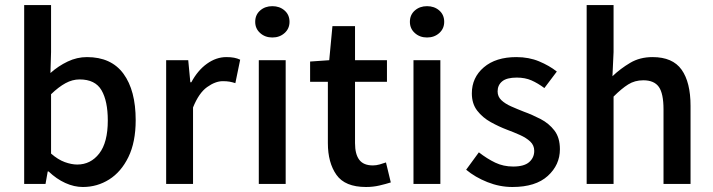

<svg xmlns="http://www.w3.org/2000/svg" viewBox="-20 -728 2821 760"><path d="M308.1 12.2Q273.4 12.2 238.5 -3.7Q203.6 -19.5 172.4 -49.3H168.9L160.2 0H75.7V-708H182.1V-522L179.7 -439Q210.9 -466.8 247.8 -484.4Q284.7 -502 324.2 -502Q420.4 -502 468.8 -436Q517.1 -370.1 517.1 -252.4Q517.1 -165.5 488.3 -106.4Q459.5 -47.4 412.1 -17.6Q364.7 12.2 308.1 12.2ZM285.6 -76.7Q338.9 -76.7 372.8 -120.4Q406.7 -164.1 406.7 -251Q406.7 -328.1 381.8 -370.8Q356.9 -413.6 294.9 -413.6Q266.6 -413.6 239.3 -398.7Q211.9 -383.8 182.1 -355V-120.1Q209.5 -96.2 236.3 -86.4Q263.2 -76.7 285.6 -76.7Z M637.7 0V-489.7H725.1L733.4 -402.3H737.3Q762.7 -449.7 799.3 -475.8Q835.9 -502 876 -502Q894 -502 906.7 -499.5Q919.4 -497.1 930.7 -491.7L911.6 -398.9Q899.4 -402.8 888.4 -404.8Q877.4 -406.7 861.8 -406.7Q832.5 -406.7 799.8 -383.3Q767.1 -359.9 744.1 -302.7V0Z M1004.4 0V-489.7H1110.8V0ZM1058.1 -579.6Q1029.3 -579.6 1009.8 -597.2Q990.2 -614.7 990.2 -641.6Q990.2 -669.4 1009.8 -686.5Q1029.3 -703.6 1058.1 -703.6Q1086.9 -703.6 1106.4 -686.5Q1126 -669.4 1126 -641.6Q1126 -614.7 1106.4 -597.2Q1086.9 -579.6 1058.1 -579.6Z M1428.7 12.2Q1345.7 12.2 1311.8 -35.9Q1277.8 -84 1277.8 -161.6V-404.3H1207.5V-484.4L1283.2 -489.7L1295.9 -624.5H1385.3V-489.7H1511.7V-404.3H1385.3V-161.6Q1385.3 -117.7 1402.1 -95.5Q1418.9 -73.2 1456.1 -73.2Q1468.8 -73.2 1482.9 -77.1Q1497.1 -81.1 1507.8 -85L1526.9 -5.9Q1506.8 0.5 1481.9 6.3Q1457 12.2 1428.7 12.2Z M1616.7 0V-489.7H1723.1V0ZM1670.4 -579.6Q1641.6 -579.6 1622.1 -597.2Q1602.5 -614.7 1602.5 -641.6Q1602.5 -669.4 1622.1 -686.5Q1641.6 -703.6 1670.4 -703.6Q1699.2 -703.6 1718.8 -686.5Q1738.3 -669.4 1738.3 -641.6Q1738.3 -614.7 1718.8 -597.2Q1699.2 -579.6 1670.4 -579.6Z M2008.3 12.2Q1958 12.2 1909.4 -7.1Q1860.8 -26.4 1825.2 -56.2L1875.5 -125Q1908.2 -99.6 1940.4 -84.2Q1972.7 -68.8 2011.2 -68.8Q2054.7 -68.8 2074.7 -86.4Q2094.7 -104 2094.7 -130.9Q2094.7 -152.8 2078.9 -167.7Q2063 -182.6 2038.3 -193.6Q2013.7 -204.6 1987.3 -214.4Q1955.1 -226.6 1922.9 -244.4Q1890.6 -262.2 1869.1 -289.8Q1847.7 -317.4 1847.7 -358.4Q1847.7 -420.9 1895 -461.4Q1942.4 -502 2023.9 -502Q2073.7 -502 2114 -485.1Q2154.3 -468.3 2184.1 -444.8L2134.8 -379.4Q2109.4 -398.4 2084 -409.7Q2058.6 -420.9 2025.4 -420.9Q1985.8 -420.9 1967.8 -406Q1949.7 -391.1 1949.7 -366.2Q1949.7 -345.7 1964.6 -331.5Q1979.5 -317.4 2003.2 -306.9Q2026.9 -296.4 2053.2 -286.1Q2086.9 -273.9 2119.9 -256.8Q2152.8 -239.7 2174.6 -211.4Q2196.3 -183.1 2196.3 -137.2Q2196.3 -75.2 2148.2 -31.5Q2100.1 12.2 2008.3 12.2Z M2302.2 0V-708H2408.7V-522L2404.3 -426.3Q2436 -456.5 2474.4 -479.2Q2512.7 -502 2563 -502Q2642.6 -502 2678 -452.1Q2713.4 -402.3 2713.4 -309.1V0H2606.4V-294.9Q2606.4 -357.9 2587.9 -384Q2569.3 -410.2 2526.4 -410.2Q2492.7 -410.2 2466.6 -393.8Q2440.4 -377.4 2408.7 -345.7V0Z"/></svg>

Font: Varta Light
Style: Bold
Weight: 700
Version: Version 1.004